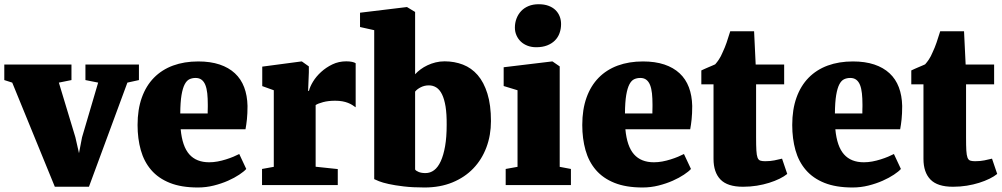

<svg xmlns="http://www.w3.org/2000/svg" viewBox="-33 -853 4617 885"><path d="M23.4 -472.2 -13.2 -483.9V-555.7H296.4V-483.9L238.3 -472.2L314.5 -220.2L331.1 -147L345.2 -220.2L419.4 -472.2L360.8 -483.9V-555.7H607.4V-483.9L554.2 -472.2L377 7.8H219.7Z M601.1 -276.9Q601.1 -348.1 620.6 -402.8Q640.1 -457.5 676.5 -494.6Q712.9 -531.7 764.6 -550.8Q816.4 -569.8 880.9 -569.8Q937 -569.8 979.2 -555.7Q1021.5 -541.5 1049.8 -515.1Q1078.1 -488.8 1092.5 -450.7Q1106.9 -412.6 1107.9 -364.7Q1107.9 -329.1 1105.2 -303.5Q1102.5 -277.8 1098.6 -257.3H799.8Q807.1 -178.2 839.6 -141.6Q872.1 -105 931.2 -105Q950.2 -105 970 -108.6Q989.7 -112.3 1008.3 -118.2Q1026.9 -124 1042.7 -130.6Q1058.6 -137.2 1069.8 -143.1L1102.1 -74.2Q1091.8 -62.5 1069.8 -47.9Q1047.9 -33.2 1018.1 -20Q988.3 -6.8 952.6 2.2Q917 11.2 878.9 11.2Q802.7 11.2 749.8 -10Q696.8 -31.2 663.8 -69.6Q630.9 -107.9 616 -160.9Q601.1 -213.9 601.1 -276.9ZM924.3 -330.1Q924.3 -333.5 924.3 -339.1Q924.3 -344.7 924.6 -350.6Q924.8 -356.4 924.8 -362.1Q924.8 -367.7 924.8 -371.1Q924.8 -399.9 922.4 -422.6Q919.9 -445.3 913.6 -461.2Q907.2 -477.1 896.2 -485.4Q885.3 -493.7 868.7 -493.7Q853 -493.7 840.3 -487.8Q827.6 -481.9 818.4 -464.4Q809.1 -446.8 803.7 -414.8Q798.3 -382.8 797.9 -330.1Z M1174.8 -74.2 1229 -84V-437L1175.8 -456.1V-545.9L1356 -569.8H1358.4L1390.6 -546.9V-519.5L1387.2 -434.1H1391.1Q1395.5 -453.1 1409.9 -476.8Q1424.3 -500.5 1447 -521.2Q1469.7 -542 1499 -556.2Q1528.3 -570.3 1563 -570.3Q1578.1 -570.3 1589.6 -567.9Q1601.1 -565.4 1606.4 -561.5V-358.4Q1599.1 -363.8 1590.6 -369.1Q1582 -374.5 1570.8 -378.9Q1559.6 -383.3 1545.2 -386Q1530.8 -388.7 1511.7 -388.7Q1480.5 -388.7 1456.5 -382.3Q1432.6 -376 1421.9 -368.7V-84.5L1523.9 -73.7V0H1174.8Z M1691.9 -713.9 1626.5 -728.5V-794.4L1840.8 -820.3H1843.3L1880.4 -797.9V-510.7Q1891.1 -522.5 1905.5 -533.2Q1919.9 -543.9 1937.5 -552.2Q1955.1 -560.5 1974.9 -565.4Q1994.6 -570.3 2016.1 -570.3Q2061.5 -570.3 2100.8 -555.2Q2140.1 -540 2168.7 -507.1Q2197.3 -474.1 2213.6 -421.6Q2230 -369.1 2230 -294.9Q2230 -229.5 2209 -173.6Q2188 -117.7 2148.7 -76.7Q2109.4 -35.6 2052.5 -12.2Q1995.6 11.2 1923.8 11.2Q1869.1 11.2 1828.1 6.3Q1787.1 1.5 1758.5 -4.9Q1730 -11.2 1713.6 -17.8Q1697.3 -24.4 1691.9 -27.3ZM1880.4 -71.8Q1884.3 -65.4 1897 -60.3Q1909.7 -55.2 1928.2 -55.2Q1950.2 -55.2 1968 -68.6Q1985.8 -82 1998.5 -109.6Q2011.2 -137.2 2018.6 -179Q2025.9 -220.7 2025.9 -277.3Q2026.4 -327.1 2020.8 -361.8Q2015.1 -396.5 2004.4 -418.2Q1993.7 -439.9 1978.3 -449.7Q1962.9 -459.5 1943.8 -459.5Q1923.8 -459.5 1906.7 -450.9Q1889.6 -442.4 1880.4 -430.7Z M2297.9 -74.2 2352.5 -84V-437L2288.6 -456.5V-543L2511.2 -569.8H2513.7L2546.9 -546.9V-84L2598.6 -74.2V0H2297.9ZM2438.5 -635.3Q2417 -635.3 2398.9 -642.1Q2380.9 -648.9 2367.9 -661.1Q2355 -673.3 2347.7 -689.9Q2340.3 -706.5 2340.3 -725.6Q2340.3 -748 2347.9 -767.8Q2355.5 -787.6 2369.4 -802.2Q2383.3 -816.9 2403.6 -825.2Q2423.8 -833.5 2449.7 -833.5H2450.2Q2475.6 -833.5 2494.9 -826.4Q2514.2 -819.3 2527.1 -806.9Q2540 -794.4 2546.6 -777.8Q2553.2 -761.2 2553.2 -742.2Q2553.2 -719.7 2546.1 -700.2Q2539.1 -680.7 2524.7 -666.3Q2510.3 -651.9 2488.8 -643.6Q2467.3 -635.3 2439 -635.3H2438.5Z M2650.9 -276.9Q2650.9 -348.1 2670.4 -402.8Q2689.9 -457.5 2726.3 -494.6Q2762.7 -531.7 2814.5 -550.8Q2866.2 -569.8 2930.7 -569.8Q2986.8 -569.8 3029.1 -555.7Q3071.3 -541.5 3099.6 -515.1Q3127.9 -488.8 3142.3 -450.7Q3156.7 -412.6 3157.7 -364.7Q3157.7 -329.1 3155 -303.5Q3152.3 -277.8 3148.4 -257.3H2849.6Q2856.9 -178.2 2889.4 -141.6Q2921.9 -105 2981 -105Q3000 -105 3019.8 -108.6Q3039.6 -112.3 3058.1 -118.2Q3076.7 -124 3092.5 -130.6Q3108.4 -137.2 3119.6 -143.1L3151.9 -74.2Q3141.6 -62.5 3119.6 -47.9Q3097.7 -33.2 3067.9 -20Q3038.1 -6.8 3002.4 2.2Q2966.8 11.2 2928.7 11.2Q2852.5 11.2 2799.6 -10Q2746.6 -31.2 2713.6 -69.6Q2680.7 -107.9 2665.8 -160.9Q2650.9 -213.9 2650.9 -276.9ZM2974.1 -330.1Q2974.1 -333.5 2974.1 -339.1Q2974.1 -344.7 2974.4 -350.6Q2974.6 -356.4 2974.6 -362.1Q2974.6 -367.7 2974.6 -371.1Q2974.6 -399.9 2972.2 -422.6Q2969.7 -445.3 2963.4 -461.2Q2957 -477.1 2946 -485.4Q2935.1 -493.7 2918.5 -493.7Q2902.8 -493.7 2890.1 -487.8Q2877.4 -481.9 2868.2 -464.4Q2858.9 -446.8 2853.5 -414.8Q2848.1 -382.8 2847.7 -330.1Z M3255.9 -464.4H3199.7V-528.3Q3199.7 -528.3 3204.3 -530.5Q3209 -532.7 3216.1 -535.9Q3223.1 -539.1 3231.7 -542.7Q3240.2 -546.4 3247.3 -549.3Q3254.4 -552.2 3259 -554.4Q3263.7 -556.6 3263.7 -556.6Q3272.5 -566.4 3281.2 -579.6Q3290 -592.8 3298.3 -612.8Q3308.1 -633.3 3316.2 -656.7Q3324.2 -680.2 3333 -709H3442.9L3450.2 -555.7H3581.5V-464.4H3452.1V-219.7Q3452.1 -181.6 3453.4 -159.7Q3454.6 -137.7 3458.7 -126.7Q3462.9 -115.7 3471.2 -112.8Q3479.5 -109.9 3493.7 -109.9H3494.1Q3517.6 -109.9 3536.6 -113.8Q3555.7 -117.7 3571.3 -121.6H3571.8L3595.7 -51.3Q3581.5 -39.6 3560.1 -29.1Q3538.6 -18.6 3512.2 -10.3Q3485.8 -2 3455.6 2.9Q3425.3 7.8 3392.6 7.8H3391.6Q3320.3 7.8 3288.1 -25.4Q3255.9 -58.6 3255.9 -120.6Z M3618.7 -276.9Q3618.7 -348.1 3638.2 -402.8Q3657.7 -457.5 3694.1 -494.6Q3730.5 -531.7 3782.2 -550.8Q3834 -569.8 3898.4 -569.8Q3954.6 -569.8 3996.8 -555.7Q4039.1 -541.5 4067.4 -515.1Q4095.7 -488.8 4110.1 -450.7Q4124.5 -412.6 4125.5 -364.7Q4125.5 -329.1 4122.8 -303.5Q4120.1 -277.8 4116.2 -257.3H3817.4Q3824.7 -178.2 3857.2 -141.6Q3889.6 -105 3948.7 -105Q3967.8 -105 3987.5 -108.6Q4007.3 -112.3 4025.9 -118.2Q4044.4 -124 4060.3 -130.6Q4076.2 -137.2 4087.4 -143.1L4119.6 -74.2Q4109.4 -62.5 4087.4 -47.9Q4065.4 -33.2 4035.6 -20Q4005.9 -6.8 3970.2 2.2Q3934.6 11.2 3896.5 11.2Q3820.3 11.2 3767.3 -10Q3714.4 -31.2 3681.4 -69.6Q3648.4 -107.9 3633.5 -160.9Q3618.7 -213.9 3618.7 -276.9ZM3941.9 -330.1Q3941.9 -333.5 3941.9 -339.1Q3941.9 -344.7 3942.1 -350.6Q3942.4 -356.4 3942.4 -362.1Q3942.4 -367.7 3942.4 -371.1Q3942.4 -399.9 3939.9 -422.6Q3937.5 -445.3 3931.2 -461.2Q3924.8 -477.1 3913.8 -485.4Q3902.8 -493.7 3886.2 -493.7Q3870.6 -493.7 3857.9 -487.8Q3845.2 -481.9 3835.9 -464.4Q3826.7 -446.8 3821.3 -414.8Q3815.9 -382.8 3815.4 -330.1Z M4223.6 -464.4H4167.5V-528.3Q4167.5 -528.3 4172.1 -530.5Q4176.8 -532.7 4183.8 -535.9Q4190.9 -539.1 4199.5 -542.7Q4208 -546.4 4215.1 -549.3Q4222.2 -552.2 4226.8 -554.4Q4231.4 -556.6 4231.4 -556.6Q4240.2 -566.4 4249 -579.6Q4257.8 -592.8 4266.1 -612.8Q4275.9 -633.3 4283.9 -656.7Q4292 -680.2 4300.8 -709H4410.6L4418 -555.7H4549.3V-464.4H4419.9V-219.7Q4419.9 -181.6 4421.1 -159.7Q4422.4 -137.7 4426.5 -126.7Q4430.7 -115.7 4439 -112.8Q4447.3 -109.9 4461.4 -109.9H4461.9Q4485.4 -109.9 4504.4 -113.8Q4523.4 -117.7 4539.1 -121.6H4539.6L4563.5 -51.3Q4549.3 -39.6 4527.8 -29.1Q4506.3 -18.6 4480 -10.3Q4453.6 -2 4423.3 2.9Q4393.1 7.8 4360.4 7.8H4359.4Q4288.1 7.8 4255.9 -25.4Q4223.6 -58.6 4223.6 -120.6Z"/></svg>

Font: Merriweather UltraBold
Style: Regular
Weight: 900
Designer: Eben Sorkin ( sorkintype@gmail.com )
Foundry: Eben Sorkin
Version: Version 1.570; ttfautohint (v1.3) -l 8 -r 32 -G 0 -x 0 -H 60